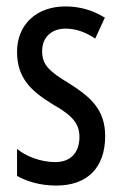

<svg xmlns="http://www.w3.org/2000/svg" viewBox="-20 -660 379 597"><path d="M307 -237C307 -319 262 -358 196 -400C133 -438 111 -458 111 -501C111 -543 139 -571 184 -571C217 -571 248 -559 276 -540L306 -605C269 -628 229 -640 183 -640C94 -640 33 -584 33 -499C33 -416 78 -376 145 -335C205 -301 227 -276 227 -234C227 -185 199 -156 152 -156C108 -156 62 -173 33 -197V-113C63 -96 105 -83 155 -83C251 -83 307 -138 307 -237Z"/></svg>

Font: Noto Sans Kannada UI ExtraCondensed
Style: Regular
Weight: 400
Width: 2
Designer: Jelle Bosma - Monotype Design Team
Foundry: Monotype Imaging Inc.
Version: Version 2.005